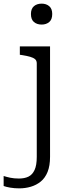

<svg xmlns="http://www.w3.org/2000/svg" viewBox="-78 -792 396 1055"><path d="M124 70V-444Q124 -459 114.5 -467Q105 -475 87.5 -480Q70 -485 45 -489L31 -491V-537H197V70Q197 119 183.5 152.5Q170 186 146 205.5Q122 225 91.5 234Q61 243 28 243Q1 243 -22 239Q-45 235 -58 230V175Q-43 180 -22 184.5Q-1 189 26 189Q57 189 78.5 178.5Q100 168 112 142Q124 116 124 70ZM151 -657Q125 -657 108.5 -671Q92 -685 92 -715Q92 -744 108.5 -758Q125 -772 151 -772Q176 -772 192.5 -758Q209 -744 209 -715Q209 -685 192.5 -671Q176 -657 151 -657Z"/></svg>

Font: Roboto Serif SemiCondensed Light
Style: Regular
Weight: 300
Width: 4
Designer: Greg Gazdowicz
Foundry: Commercial Type
Version: Version 1.007